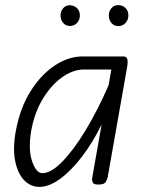

<svg xmlns="http://www.w3.org/2000/svg" viewBox="-20 -721 563 750"><path d="M133.5 9Q99.5 9 74.2 -17.2Q49 -43.5 39.2 -92.2Q29.5 -141 41.5 -208Q58 -298.5 99 -364Q140 -429.5 193.8 -465Q247.5 -500.5 302 -500.5H462.5Q475 -500.5 477.5 -489.2Q480 -478 476.5 -458.5L400.5 -28Q399.5 -23 393.8 -11.5Q388 0 364 0Q345 0 341.8 -9Q338.5 -18 340 -25.5L377 -235Q343.5 -166 301.5 -110.8Q259.5 -55.5 216 -23.2Q172.5 9 133.5 9ZM102 -211Q89.5 -136.5 105.5 -90.5Q121.5 -44.5 145.5 -44.5Q179.5 -44.5 223.8 -90Q268 -135.5 315 -213.2Q362 -291 404 -387.5L415 -449.5H307Q266 -449.5 223.8 -420Q181.5 -390.5 148.5 -337Q115.5 -283.5 102 -211ZM442 -619Q426 -619 415.5 -631Q405 -643 405 -660.5Q405 -676.5 415 -688.8Q425 -701 442 -701Q458.5 -701 470 -690Q481.5 -679 481.5 -660.5Q481.5 -643.5 470.2 -631.2Q459 -619 442 -619ZM252.5 -619.5Q237 -619.5 226.8 -631.5Q216.5 -643.5 216.5 -660.5Q216.5 -676.5 226.5 -688.5Q236.5 -700.5 252.5 -700.5Q269 -700.5 280.5 -689.5Q292 -678.5 292 -660.5Q292 -643.5 281 -631.5Q270 -619.5 252.5 -619.5Z"/></svg>

Font: Edu VIC WA NT Hand
Style: Regular
Weight: 400
Designer: Tina and Corey Anderson, Eben Sorkin, Mirko Velimirovic
Foundry: Google for Education
Version: Version 1.000